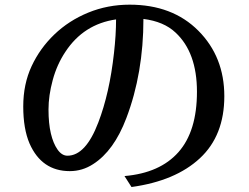

<svg xmlns="http://www.w3.org/2000/svg" viewBox="-20 -750 1040 802"><path d="M521.5 -730.5Q700.2 -730.5 808.6 -621.6Q917 -512.7 917 -348.1Q917 -183.6 814.9 -88.9Q712.9 5.9 529.3 31.2L500 -14.6Q648.4 -27.3 725.6 -114.7Q802.7 -202.1 802.7 -366.7Q802.7 -531.2 712.9 -614.3Q664.1 -660.2 579.1 -670.9Q579.1 -444.3 507.8 -256.8Q456.1 -120.1 369.1 -64.5Q324.2 -35.2 271.5 -35.2Q154.3 -35.2 103.5 -150.4Q77.1 -211.9 77.1 -305.2Q77.1 -398.4 111.8 -473.1Q146.5 -547.9 207 -606Q267.6 -664.1 348.6 -697.3Q429.7 -730.5 521.5 -730.5ZM261.7 -99.6Q337.9 -99.6 390.6 -238.3Q437.5 -360.4 456.1 -528.3Q464.8 -604.5 464.8 -668.9Q329.1 -649.4 252.9 -533.2Q217.8 -480.5 200.2 -415.5Q182.6 -350.6 182.6 -292.5Q182.6 -234.4 192.4 -192.9Q202.1 -151.4 220.2 -125.5Q238.3 -99.6 261.7 -99.6Z"/></svg>

Font: GenEi LateMin v2
Style: Medium
Weight: 500
Designer: o_tamon (Modified)
Foundry: o_tamon / Adobe Systems Incorporated / FONT 910 / Philipp H. Poll
Version: Version 2.1;Original Version 1.004